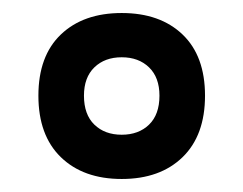

<svg xmlns="http://www.w3.org/2000/svg" viewBox="-20 -733 374 295"><path d="M39 -586Q39 -647 73.5 -680Q108 -713 167 -713Q226 -713 260.5 -680Q295 -647 295 -586Q295 -525 260.5 -491.5Q226 -458 167 -458Q108 -458 73.5 -491.5Q39 -525 39 -586ZM225 -586Q225 -614 209 -629.5Q193 -645 167 -645Q141 -645 125 -629.5Q109 -614 109 -586Q109 -557 125 -541.5Q141 -526 167 -526Q193 -526 209 -541.5Q225 -557 225 -586Z"/></svg>

Font: Mitr
Style: Regular
Weight: 400
Designer: Thanarat Vachiruckul
Foundry: Cadson Demak
Version: Version 1.003